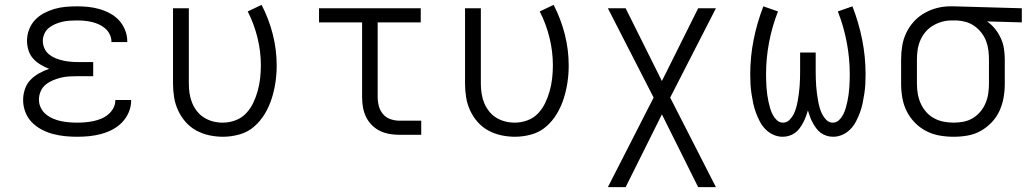

<svg xmlns="http://www.w3.org/2000/svg" viewBox="-20 -554 4240 789"><path d="M297 8Q272 8 247 5.5Q222 3 197.5 -3.5Q173 -10 150.5 -22Q128 -34 110.5 -52Q93 -70 84 -94Q75 -118 75 -143Q75 -166 82.5 -188Q90 -210 105.5 -226Q121 -242 141 -253Q161 -264 182 -271Q164 -278 146.5 -288.5Q129 -299 116 -313.5Q103 -328 97 -347.5Q91 -367 91 -387Q91 -410 99.5 -432.5Q108 -455 124 -472Q140 -489 161 -500Q182 -511 204.5 -517.5Q227 -524 250.5 -526Q274 -528 297 -528Q321 -528 344 -525.5Q367 -523 389.5 -516.5Q412 -510 433 -498.5Q454 -487 469.5 -470Q485 -453 494 -430.5Q503 -408 503 -385Q503 -384 503 -383Q503 -382 503 -381H438Q438 -382 438 -382.5Q438 -383 438 -383Q438 -398 431 -412.5Q424 -427 412.5 -437Q401 -447 387 -453.5Q373 -460 358 -463.5Q343 -467 327.5 -468.5Q312 -470 297 -470Q282 -470 266.5 -469Q251 -468 236 -464.5Q221 -461 207 -455Q193 -449 181 -439.5Q169 -430 162.5 -415.5Q156 -401 156 -386Q156 -370 162.5 -355.5Q169 -341 181 -331Q193 -321 207.5 -315Q222 -309 237.5 -305.5Q253 -302 268.5 -300.5Q284 -299 300 -299H363V-241H300Q283 -241 265.5 -240Q248 -239 231 -235Q214 -231 197.5 -224Q181 -217 167.5 -206Q154 -195 147 -178.5Q140 -162 140 -145Q140 -127 147.5 -111.5Q155 -96 168 -85Q181 -74 197 -67Q213 -60 229.5 -56.5Q246 -53 263 -51.5Q280 -50 297 -50Q314 -50 331 -51.5Q348 -53 364.5 -56.5Q381 -60 396.5 -66.5Q412 -73 425 -84Q438 -95 446 -110Q454 -125 454 -142Q454 -142 454 -142Q454 -142 454 -143H519Q519 -142 519 -141.5Q519 -141 519 -141Q519 -116 509 -92.5Q499 -69 481.5 -51Q464 -33 442 -21.5Q420 -10 396 -3.5Q372 3 347 5.5Q322 8 297 8Z M896 8Q868 8 840 2Q812 -4 787 -17.5Q762 -31 743 -52.5Q724 -74 712 -100Q700 -126 695.5 -154Q691 -182 691 -210V-520H756V-210Q756 -190 759 -170Q762 -150 769.5 -131.5Q777 -113 789.5 -97Q802 -81 819 -70.5Q836 -60 855.5 -55Q875 -50 895 -50Q922 -50 947.5 -59.5Q973 -69 991 -88Q1009 -107 1020.5 -131Q1032 -155 1039 -180.5Q1046 -206 1049 -232.5Q1052 -259 1052 -285Q1052 -343 1038 -399.5Q1024 -456 998 -507L1055 -534Q1085 -476 1101 -413Q1117 -350 1117 -285Q1117 -250 1112 -216Q1107 -182 1096.5 -149Q1086 -116 1068 -86Q1050 -56 1024 -33.5Q998 -11 964 -1.5Q930 8 896 8Z M1622 0Q1602 0 1581 -3.5Q1560 -7 1541.5 -16Q1523 -25 1508 -40Q1493 -55 1484 -74Q1475 -93 1471.5 -113.5Q1468 -134 1468 -155V-462H1291V-520H1709V-462H1532V-155Q1532 -136 1537 -117.5Q1542 -99 1554.5 -84.5Q1567 -70 1585.5 -64Q1604 -58 1622 -58H1711V0Z M2096 8Q2068 8 2040 2Q2012 -4 1987 -17.5Q1962 -31 1943 -52.5Q1924 -74 1912 -100Q1900 -126 1895.5 -154Q1891 -182 1891 -210V-520H1956V-210Q1956 -190 1959 -170Q1962 -150 1969.5 -131.5Q1977 -113 1989.5 -97Q2002 -81 2019 -70.5Q2036 -60 2055.5 -55Q2075 -50 2095 -50Q2122 -50 2147.5 -59.5Q2173 -69 2191 -88Q2209 -107 2220.5 -131Q2232 -155 2239 -180.5Q2246 -206 2249 -232.5Q2252 -259 2252 -285Q2252 -343 2238 -399.5Q2224 -456 2198 -507L2255 -534Q2285 -476 2301 -413Q2317 -350 2317 -285Q2317 -250 2312 -216Q2307 -182 2296.5 -149Q2286 -116 2268 -86Q2250 -56 2224 -33.5Q2198 -11 2164 -1.5Q2130 8 2096 8Z M2478 215 2666 -153 2478 -520H2551L2700 -221L2849 -520H2922L2734 -153L2922 215H2849L2700 -84L2551 215Z M3196 8Q3176 8 3157.5 -0.5Q3139 -9 3125 -23.5Q3111 -38 3102 -55.5Q3093 -73 3086 -92Q3079 -111 3075 -130.5Q3071 -150 3068 -170Q3065 -190 3064 -209.5Q3063 -229 3063 -249Q3063 -321 3077 -391Q3091 -461 3117 -528L3177 -507Q3153 -446 3140.5 -380.5Q3128 -315 3128 -249Q3128 -235 3128.5 -221Q3129 -207 3130 -192.5Q3131 -178 3133 -164Q3135 -150 3138 -136Q3141 -122 3145 -108.5Q3149 -95 3155.5 -82.5Q3162 -70 3172.5 -60Q3183 -50 3198 -50Q3213 -50 3224 -61Q3235 -72 3241.5 -85Q3248 -98 3252 -112.5Q3256 -127 3258.5 -141.5Q3261 -156 3263 -171Q3265 -186 3266 -200.5Q3267 -215 3267.5 -230Q3268 -245 3268 -260V-338H3332V-260Q3332 -245 3332.5 -230Q3333 -215 3334 -200.5Q3335 -186 3337 -171Q3339 -156 3341.5 -141.5Q3344 -127 3348 -112.5Q3352 -98 3358.5 -85Q3365 -72 3376 -61Q3387 -50 3402 -50Q3417 -50 3427.5 -60Q3438 -70 3444.5 -82.5Q3451 -95 3455 -108.5Q3459 -122 3462 -136Q3465 -150 3467 -164Q3469 -178 3470 -192.5Q3471 -207 3471.5 -221Q3472 -235 3472 -249Q3472 -315 3459.5 -380.5Q3447 -446 3423 -507L3483 -528Q3509 -461 3523 -391Q3537 -321 3537 -249Q3537 -229 3536 -209.5Q3535 -190 3532 -170Q3529 -150 3525 -130.5Q3521 -111 3514 -92Q3507 -73 3498 -55.5Q3489 -38 3475 -23.5Q3461 -9 3442.5 -0.5Q3424 8 3404 8Q3390 8 3377 4Q3364 0 3353 -8Q3342 -16 3334 -27Q3326 -38 3319.5 -50Q3313 -62 3308.5 -74.5Q3304 -87 3300 -100Q3296 -87 3291.5 -74.5Q3287 -62 3280.5 -50Q3274 -38 3266 -27Q3258 -16 3247 -8Q3236 0 3223 4Q3210 8 3196 8Z M3899 8Q3870 8 3841 3Q3812 -2 3786 -15.5Q3760 -29 3739.5 -50Q3719 -71 3706 -97Q3693 -123 3688 -152Q3683 -181 3683 -210V-310Q3683 -338 3687.5 -365.5Q3692 -393 3704 -418.5Q3716 -444 3735 -465Q3754 -486 3778.5 -500Q3803 -514 3830 -521Q3857 -528 3885 -528Q3889 -528 3892.5 -528Q3896 -528 3900 -528L4179 -520V-462L4036 -466Q4055 -453 4069 -435.5Q4083 -418 4092.5 -397.5Q4102 -377 4105.5 -354.5Q4109 -332 4109 -310V-210Q4109 -181 4104 -152.5Q4099 -124 4087 -98Q4075 -72 4055 -51Q4035 -30 4010 -16Q3985 -2 3956.5 3Q3928 8 3899 8ZM3899 -50Q3920 -50 3940 -54Q3960 -58 3977.5 -68.5Q3995 -79 4008.5 -95Q4022 -111 4030 -130Q4038 -149 4041 -169.5Q4044 -190 4044 -210V-310Q4044 -329 4041.5 -348.5Q4039 -368 4032 -386Q4025 -404 4013 -419.5Q4001 -435 3985 -446.5Q3969 -458 3950.5 -463.5Q3932 -469 3912 -470H3900Q3897 -470 3894.5 -470Q3892 -470 3890 -470Q3870 -470 3850.5 -464.5Q3831 -459 3813.5 -448.5Q3796 -438 3783 -422.5Q3770 -407 3762 -388.5Q3754 -370 3751 -350Q3748 -330 3748 -310V-210Q3748 -189 3751.5 -168.5Q3755 -148 3763.5 -129Q3772 -110 3786 -94Q3800 -78 3818.5 -68Q3837 -58 3857.5 -54Q3878 -50 3899 -50Z"/></svg>

Font: Iosevka SS04 Light Extended
Style: Regular
Weight: 300
Width: 7
Monospace: yes
Designer: Belleve Invis
Foundry: Belleve Invis
Version: Version 19.0.0; ttfautohint (v1.8.4)